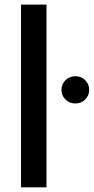

<svg xmlns="http://www.w3.org/2000/svg" viewBox="-20 -805 403 825"><path d="M179.7 0Q179.7 -196.3 179.7 -785.2Q152.3 -785.2 70.3 -785.2Q70.3 -588.9 70.3 0Q97.7 0 179.7 0ZM363.3 -418.9Q363.3 -443.4 345.7 -460.9Q329.1 -477.5 303.7 -477.5Q279.3 -477.5 261.7 -460.9Q244.1 -443.4 244.1 -418.9Q244.1 -394.5 261.7 -377Q279.3 -360.4 303.7 -360.4Q329.1 -360.4 345.7 -377Q363.3 -394.5 363.3 -418.9Z"/></svg>

Font: DaxlinePro-Medium
Style: Medium
Weight: 400
Designer: Hans Reichel
Version: Version 7.502; 2006